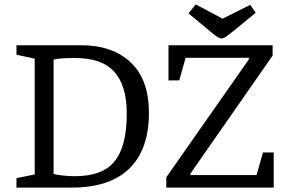

<svg xmlns="http://www.w3.org/2000/svg" viewBox="-20 -854 1301 874"><path d="M55 0V-43L138 -60V-587L55 -605V-648H350Q492 -648 575 -570Q658 -492 658 -340Q658 -229 618 -153Q578 -77 500 -38.5Q422 0 307 0ZM321 -52Q382 -52 427 -68Q472 -84 500.5 -118.5Q529 -153 543 -207Q557 -261 557 -337Q557 -402 542.5 -449.5Q528 -497 499 -528.5Q470 -560 425.5 -575Q381 -590 320 -590Q291 -590 267 -588.5Q243 -587 224 -583V-62Q239 -58 266.5 -55Q294 -52 321 -52ZM737 0V-47L1113 -584V-591H825L796 -488H747V-648H1221V-601L847 -64V-57H1148L1177 -160H1226V0ZM989 -679Q978 -679 960 -692.5Q942 -706 912 -732L838 -793L871 -834L993 -769L1119 -832L1144 -796L1066 -732Q1031 -703 1014.5 -691Q998 -679 989 -679Z"/></svg>

Font: Faustina
Style: Regular
Weight: 400
Designer: Alfonso Garcia
Foundry: http://www.omnibus-type.com
Version: Version 1.200